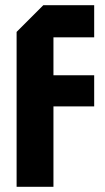

<svg xmlns="http://www.w3.org/2000/svg" viewBox="-20 -720 403 740"><path d="M44 0V-597L147 -700H343V-576H186V-430H343V-310H186V0Z"/></svg>

Font: Tektur SemiCondensed SemiBold
Style: Regular
Weight: 600
Width: 4
Designer: Adam Jagosz
Foundry: Adam Jagosz
Version: Version 1.005;gftools[0.9.30]